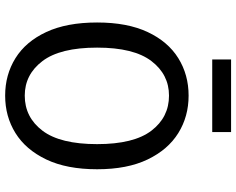

<svg xmlns="http://www.w3.org/2000/svg" viewBox="-108 -816 939 764"><g transform="rotate(90 362.0 -434.5)"><path d="M361 15Q278 15 212 -26Q146 -67 108 -148.5Q70 -230 70 -351Q70 -471 108 -552Q146 -633 212 -674Q278 -715 361 -715Q444 -715 510 -674Q576 -633 615 -552Q654 -471 654 -351Q654 -230 615 -148.5Q576 -67 510 -26Q444 15 361 15ZM361 -63Q447 -63 500.5 -133.5Q554 -204 554 -351Q554 -497 500.5 -567Q447 -637 361 -637Q277 -637 223.5 -567Q170 -497 170 -351Q170 -204 223.5 -133.5Q277 -63 361 -63ZM217 -809V-884H506V-809Z"/></g></svg>

Font: Orienta
Style: Regular
Weight: 400
Designer: Eduardo Rodriguez Tunni
Foundry: Eduardo Rodriguez Tunni
Version: Version 1.002; ttfautohint (v1.8.4.7-5d5b);gftools[0.9.23]